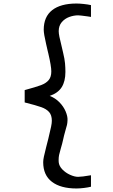

<svg xmlns="http://www.w3.org/2000/svg" viewBox="-20 -866 640 1089"><path d="M225 54Q225 40.5 229 22.2Q233 4 242 -32L254 -79Q265.5 -127 269.8 -147.5Q274 -168 274 -181Q274 -213 258.5 -230.5Q243 -248 214.2 -258.2Q185.5 -268.5 120 -285V-355Q184.5 -372.5 213 -383.2Q241.5 -394 256.2 -411.8Q271 -429.5 271 -461Q271 -490.5 254 -563L250 -579.5Q248.5 -586.5 241.8 -615.5Q235 -644.5 231.5 -665.2Q228 -686 228 -697Q228 -771 276 -808.5Q324 -846 414 -846Q430.5 -846 454.5 -843.5Q478.5 -841 496 -837V-770L477 -773Q434 -779 423 -779Q398.5 -779 373 -769.8Q347.5 -760.5 330.2 -740.2Q313 -720 313 -689Q313 -677 317 -657.2Q321 -637.5 329.5 -603.5L338 -567Q346.5 -532 348.8 -507Q351 -482 351 -458Q351 -405 330.2 -371.8Q309.5 -338.5 262 -322Q293.5 -310 317 -286Q340.5 -262 352.2 -234.2Q364 -206.5 363 -185Q362.5 -169 360 -157.8Q357.5 -146.5 352 -129Q342 -94 338 -74Q334 -54.5 324.5 -22.5Q318 -0.5 315.2 12.8Q312.5 26 312.5 41.5Q312.5 49.5 313 54Q315 75.5 333.5 94.8Q352 114 377.5 125.5Q403 137 423 137Q443.5 137 496 128V193Q481 197 457 200Q433 203 414 203Q324 203 274.5 165.2Q225 127.5 225 54Z"/></svg>

Font: JuliaMono Latin
Style: Regular
Weight: 400
Monospace: yes
Designer: cormullion
Foundry: corm
Version: Version 0.049; ttfautohint (v1.8.4)